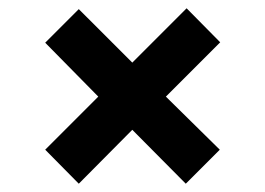

<svg xmlns="http://www.w3.org/2000/svg" viewBox="-20 -558 640 463"><path d="M170 -115 299 -245 428 -115 510 -197 380 -325 511 -456 430 -538 299 -407 170 -536 89 -455 217 -325 89 -197Z"/></svg>

Font: JetBrains Mono
Style: Bold
Weight: 558
Monospace: yes
Designer: Philipp Nurullin, Konstantin Bulenkov
Foundry: JetBrains
Version: Version 2.305